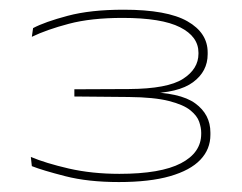

<svg xmlns="http://www.w3.org/2000/svg" viewBox="-20 -736 486 386"><path d="M219 -370Q157 -370 111.2 -381.8Q65.5 -393.5 44 -402L42 -420.5Q71.5 -408 118.2 -397.2Q165 -386.5 220 -386.5Q303 -386.5 343.8 -407.8Q384.5 -429 384.5 -467V-469.5Q384.5 -479 380.5 -491Q376.5 -503 362.8 -514.2Q349 -525.5 319.5 -533Q290 -540.5 239 -541L129.5 -542V-556.5L239.5 -557Q317 -557.5 348 -577.5Q379 -597.5 379 -628V-630Q379 -662.5 342 -681.2Q305 -700 226.5 -700Q163 -700 118.5 -688.2Q74 -676.5 44 -662L46.5 -679.5Q70 -692 116 -704.2Q162 -716.5 228.5 -716.5Q316 -716.5 356.8 -693.2Q397.5 -670 397.5 -630.5V-627Q397.5 -592.5 368.2 -570.8Q339 -549 275 -548V-545.5L270 -551Q342 -550.5 372.5 -528.2Q403 -506 403 -469.5V-465Q403 -436 382.8 -414.8Q362.5 -393.5 321.8 -381.8Q281 -370 219 -370Z"/></svg>

Font: Anek Latin Expanded Thin
Style: Regular
Weight: 250
Width: 7
Designer: Yesha Goshar
Foundry: Ek Type
Version: Version 1.003